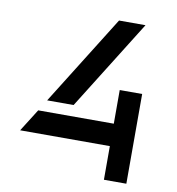

<svg xmlns="http://www.w3.org/2000/svg" viewBox="-79 -772 778 843"><g transform="rotate(10 310.0 -350.0)"><path d="M502 -700 252 -300H134L384 -700ZM103 -250H440V-400H540V0H440V-150H40Z"/></g></svg>

Font: Skate blade
Style: Regular
Weight: 400
Italic angle: -7°
Designer: Valerio Brotto (Silverblur_type)
Version: Version 2.001